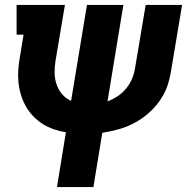

<svg xmlns="http://www.w3.org/2000/svg" viewBox="-20 -540 790 775"><path d="M210 215 246 -6Q221 -10 196.5 -18.5Q172 -27 151 -40.5Q130 -54 113 -72Q96 -90 84 -111.5Q72 -133 64.5 -157.5Q57 -182 54.5 -208Q52 -234 54 -260.5Q56 -287 61 -314L75 -400H47V-520H242L204 -294Q200 -270 200.5 -245.5Q201 -221 208.5 -199Q216 -177 231 -159.5Q246 -142 267 -133L331 -520H478L414 -131Q436 -139 456 -152.5Q476 -166 491 -185Q506 -204 514.5 -226Q523 -248 526 -270L568 -520H715L670 -251Q666 -227 659 -203.5Q652 -180 640 -158Q628 -136 611.5 -116Q595 -96 575.5 -79.5Q556 -63 534 -50Q512 -37 488.5 -28Q465 -19 441 -13.5Q417 -8 393 -4L357 215Z"/></svg>

Font: Iosevka Etoile Heavy Oblique
Style: Regular
Weight: 900
Italic angle: -9°
Designer: Belleve Invis
Foundry: Belleve Invis
Version: Version 15.5.2; ttfautohint (v1.8.4)